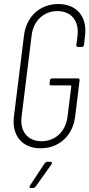

<svg xmlns="http://www.w3.org/2000/svg" viewBox="-20 -728 444 953"><path d="M181 8C273 8 341 -54 353 -149L375 -329C376 -335 372 -339 367 -339H239C233 -339 228 -335 228 -329L226 -314C225 -308 228 -304 234 -304H330C332 -304 334 -302 334 -300L315 -148C306 -76 255 -27 186 -27C118 -27 78 -76 87 -148L137 -552C145 -624 197 -673 265 -673C334 -673 373 -624 365 -552L359 -505C358 -499 361 -495 367 -495H386C392 -495 396 -499 397 -505L402 -551C414 -646 360 -708 269 -708C179 -708 110 -646 99 -551L49 -149C38 -54 91 8 181 8ZM134 205H145C149 205 154 202 157 198L236 87C240 80 238 75 230 75H215C210 75 206 78 202 82L129 193C124 200 126 205 134 205Z"/></svg>

Font: Barlow Condensed ExtraLight
Style: Italic
Weight: 275
Width: 3
Italic angle: -7°
Designer: Jeremy Tribby
Foundry: Tribby Type
Version: Version 1.422;hotconv 1.0.109;makeotfexe 2.5.65596